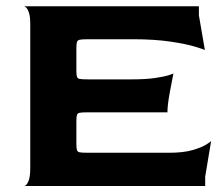

<svg xmlns="http://www.w3.org/2000/svg" viewBox="-20 -621 745 641"><path d="M665 -31V0H60Q60 2 66 -2.5Q72 -7 76.5 -20.5Q81 -34 81 -60V-540Q81 -566 76.5 -579Q72 -592 66 -597Q60 -602 60 -600H644V-570L664 -454Q664 -455 633.5 -464.5Q603 -474 549.5 -482Q496 -490 424 -490H276Q255 -490 247 -488.5Q239 -487 237 -481Q235 -475 235 -460V-386Q235 -370 237 -364.5Q239 -359 246 -357.5Q253 -356 275 -356H419Q466 -356 497 -360.5Q528 -365 543.5 -370Q559 -375 559 -376Q556 -361 547.5 -316Q539 -271 539 -246H275Q253 -246 246 -244.5Q239 -243 237 -237.5Q235 -232 235 -216V-142Q235 -125 237 -119.5Q239 -114 246 -112.5Q253 -111 275 -111H545Q592 -111 623 -120Q654 -129 669.5 -139Q685 -149 685 -151Z"/></svg>

Font: Red Rose Bold
Style: Regular
Weight: 700
Designer: jaikishan Patel
Version: Version 1.000